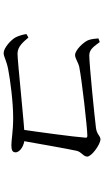

<svg xmlns="http://www.w3.org/2000/svg" viewBox="218 -872 564 1040"><g transform="rotate(90 500.0 -352.0)"><path d="M677.6 -159.3H737.3C759.6 -284.7 785.8 -435.5 796.8 -484.8C803 -512 828.2 -521.3 828.2 -542.4C828.2 -566.8 761.4 -614.1 734.6 -614.1C715.9 -614.1 708.7 -594.3 673.5 -589.9C612.2 -582.1 329.5 -553.6 279.3 -553.6C244.3 -553.6 227.6 -585.9 207.8 -610.4L187.9 -603C188.5 -587.9 192.3 -562.3 196.9 -549.9C205.4 -524.7 250.8 -476.6 278.2 -476.6C296.3 -476.6 318.6 -494.2 342.4 -499.3C412.6 -513.3 672.7 -543.1 716.1 -543.1C723.5 -543.1 726.7 -539.8 725.7 -532.2C720.9 -467.8 695.8 -281.6 677.6 -159.3ZM266.7 -89.8C288.7 -89.8 302.1 -103.8 354.7 -114.2C413.7 -125.6 532.8 -141.3 617.6 -141.3C692.6 -141.3 736 -131.6 766.3 -131.6C794.2 -131.6 805.1 -137.9 805.1 -154.4C805.1 -178.5 767.2 -204.1 724.1 -203.5C666.3 -203.2 314.6 -164.9 270.5 -164.9C231.4 -164.9 206.2 -197.5 183.5 -223.8L164.6 -213.5C165.5 -200.8 173.3 -172.3 181.7 -155.6C194.8 -130.3 239.5 -89.8 266.7 -89.8Z"/></g></svg>

Font: Source Han Serif TW VF
Style: Regular
Weight: 250
Designer: Ryoko NISHIZUKA 西塚涼子 (kana & ideographs); Frank Grießhammer (Latin, Greek & Cyrillic); Wenlong ZHANG 张文龙 (bopomofo); San
Foundry: Adobe
Version: Version 2.002;hotconv 1.1.0;makeotfexe 2.6.0